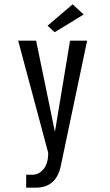

<svg xmlns="http://www.w3.org/2000/svg" viewBox="-20 -708 508 888"><path d="M233 -559 200 -589 316 -688 367 -641ZM145 160H101V100H132Q159 100 181 74.5Q203 49 203 -1L64 -520H147L234 -98L304 -520H383L261 60Q240 160 145 160Z"/></svg>

Font: Homenaje
Style: Regular
Weight: 400
Version: Version 1.002